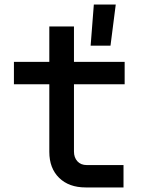

<svg xmlns="http://www.w3.org/2000/svg" viewBox="-20 -821 640 841"><path d="M355 0Q282 0 239 -42Q196 -84 196 -156V-452H41V-550H196V-705H304V-550H526V-452H304V-157Q304 -131 319 -114.5Q334 -98 360 -98H521V0ZM377 -621 391 -801H487L464 -621Z"/></svg>

Font: JetBrains Mono NL SemiBold
Style: Regular
Weight: 600
Designer: Philipp Nurullin, Konstantin Bulenkov
Foundry: JetBrains
Version: Version 2.304; ttfautohint (v1.8.4.7-5d5b)